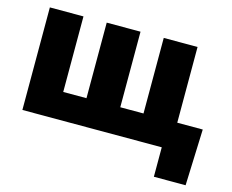

<svg xmlns="http://www.w3.org/2000/svg" viewBox="-96 -668 1161 959"><g transform="rotate(15 484.0 -188.5)"><path d="M945.3 -138.7H813.5V-530.3H638.7V-139.6H518.6V-530.3H343.8V-139.6H223.6V-530.3H49.8V0H770.5V152.3H934.6Z"/></g></svg>

Font: Pretendard Black
Style: Regular
Weight: 900
Designer: Base glyphs from Inter by Rasmus Andersson; Hangeul glyphs from Noto Sans CJK(Source Han Sans) by Jang Soo-young and Kan
Foundry: Kil Hyung-jin
Version: Version 1.309;Glyphs 3.2 (3225)